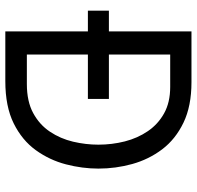

<svg xmlns="http://www.w3.org/2000/svg" viewBox="-29 -711 740 722"><g transform="rotate(90 341.0 -350.0)"><path d="M20 -310.5V-389.5H352V-310.5ZM98 0V-700H289Q379 -700 441.2 -670Q503.5 -640 541.5 -589.8Q579.5 -539.5 596.8 -477.2Q614 -415 614 -350Q614 -289.5 598 -228Q582 -166.5 544.8 -114.8Q507.5 -63 444 -31.5Q380.5 0 285 0ZM185 -81H296Q361.5 -81 405.2 -104.8Q449 -128.5 475.2 -167.8Q501.5 -207 512.8 -254.8Q524 -302.5 524 -350Q524 -401 511.8 -449.2Q499.5 -497.5 473.2 -536Q447 -574.5 406 -597.2Q365 -620 307 -620H185Z"/></g></svg>

Font: Overpass
Style: Regular
Weight: 400
Designer: Delve Withrington, Dave Bailey, Thomas Jockin
Foundry: Delve Fonts LLC
Version: Version 4.000